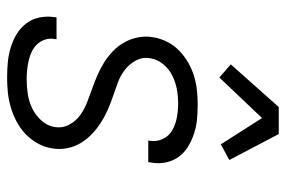

<svg xmlns="http://www.w3.org/2000/svg" viewBox="-152 -644 804 540"><g transform="rotate(90 250.0 -374.0)"><path d="M198 8Q176 8 155 6Q134 4 114 -2Q94 -8 76.5 -18.5Q59 -29 46.5 -45Q34 -61 29.5 -81.5Q25 -102 28 -124L29 -131H90V-127Q87 -113 91 -100Q95 -87 103.5 -77.5Q112 -68 124 -62Q136 -56 149 -53Q162 -50 175.5 -48.5Q189 -47 202 -47Q223 -47 243.5 -50Q264 -53 283.5 -62Q303 -71 318.5 -88Q334 -105 337 -125Q341 -147 331 -166Q321 -185 304.5 -197Q288 -209 269 -216.5Q250 -224 230 -231Q210 -238 191.5 -246Q173 -254 155.5 -265Q138 -276 123.5 -290Q109 -304 99 -322Q89 -340 85 -361Q81 -382 85 -404Q88 -423 97.5 -442Q107 -461 122.5 -476Q138 -491 156.5 -501.5Q175 -512 195 -518Q215 -524 235 -526Q255 -528 275 -528Q296 -528 316.5 -526Q337 -524 356.5 -517.5Q376 -511 393 -500.5Q410 -490 421.5 -474Q433 -458 437 -437.5Q441 -417 437 -396L436 -389H375L376 -393Q379 -413 370.5 -430.5Q362 -448 345.5 -457Q329 -466 310 -469.5Q291 -473 271 -473Q251 -473 231.5 -469.5Q212 -466 193.5 -457Q175 -448 161 -431.5Q147 -415 144 -395Q140 -373 150 -354.5Q160 -336 176 -323.5Q192 -311 212 -303.5Q232 -296 251.5 -289.5Q271 -283 290 -274.5Q309 -266 326 -255Q343 -244 357.5 -230Q372 -216 382.5 -198.5Q393 -181 397 -160Q401 -139 397 -117Q394 -97 383 -77.5Q372 -58 356 -43Q340 -28 320.5 -18Q301 -8 280.5 -2Q260 4 239 6Q218 8 198 8ZM198 -589 161 -621 281 -756H357L430 -617L386 -593L312 -709Z"/></g></svg>

Font: Iosevka Term Curly Light
Style: Italic
Weight: 300
Italic angle: -9°
Designer: Belleve Invis
Foundry: Belleve Invis
Version: Version 32.3.0